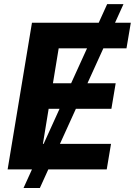

<svg xmlns="http://www.w3.org/2000/svg" viewBox="-20 -840 669 952"><path d="M17.8 0 138.5 -727.3H469.5L511.4 -819.6H592.3L550.4 -727.3H628.6L607.2 -600.5H492.5L413.7 -427.2H553.6L532.3 -300.4H356.2L277.3 -126.8H530.5L509.2 0H219.5L177.6 92.3H96.6L138.5 0ZM242.5 -427.2H332.7L411.6 -600.5H271ZM196.4 -126.8 275.2 -300.4H221.2L192.8 -126.8Z"/></svg>

Font: Inter P
Style: Bold Italic
Weight: 700
Italic angle: 9.39999°
Designer: Rasmus Andersson
Foundry: rsms
Version: Version 3.018;git-588b23468